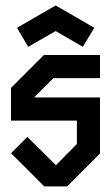

<svg xmlns="http://www.w3.org/2000/svg" viewBox="-20 -669 400 689"><path d="M338.9 -319.3V-118.2L220.7 0H138.7Q99.6 -40 19.5 -119.1L78.1 -177.7Q112.3 -143.6 180.7 -76.2Q205.1 -101.6 255.9 -152.3V-236.3H19.5V-353.5L137.7 -471.7H338.9V-388.7H171.9L102.5 -319.3ZM179.7 -557.6Q146.5 -538.1 81.1 -501Q68.4 -523.4 41 -569.3Q87.9 -596.7 179.7 -649.4Q225.6 -623 318.4 -569.3Q304.7 -546.9 277.3 -501Q245.1 -519.5 179.7 -557.6Z"/></svg>

Font: mr_KirucoupageG
Style: Regular
Weight: 400
Designer: Jan Henkel
Version: Version 1.00 May 25, 2020, initial release